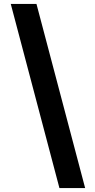

<svg xmlns="http://www.w3.org/2000/svg" viewBox="-20 -820 488 982"><path d="M284 142 35 -800H166.5L415.5 142Z"/></svg>

Font: Trispace Thin SemiBold
Style: Regular
Weight: 600
Version: Version 1.210